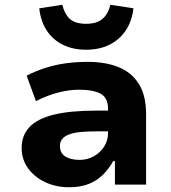

<svg xmlns="http://www.w3.org/2000/svg" viewBox="-20 -776 718 807"><path d="M271 11Q214 11 168.5 -11Q123 -33 97 -70Q71 -107 71 -154Q71 -207 104 -242Q137 -277 206 -294Q275 -311 382 -311H455V-224H393Q353 -224 323 -221.5Q293 -219 273 -212Q253 -205 242.5 -193Q232 -181 232 -162Q232 -132 255 -118Q278 -104 315 -104Q347 -104 374 -119Q401 -134 417.5 -159.5Q434 -185 434 -217V-319Q434 -365 403 -382Q372 -399 313 -399Q273 -399 228 -388Q183 -377 131 -351L92 -458Q131 -478 172 -491Q213 -504 257 -510Q301 -516 348 -516Q423 -516 478 -494Q533 -472 563.5 -423.5Q594 -375 594 -296V0H463V-99H456Q438 -67 413 -42Q388 -17 353.5 -3Q319 11 271 11ZM342 -567Q287 -567 245 -587.5Q203 -608 177 -647Q151 -686 145 -741L242 -756Q251 -717 273.5 -696.5Q296 -676 342 -676Q386 -676 410 -696Q434 -716 444 -756L541 -741Q534 -685 507.5 -646.5Q481 -608 439 -587.5Q397 -567 342 -567Z"/></svg>

Font: Nunito Sans 6pt ExtraBold
Style: Regular
Weight: 800
Version: Version 3.101;gftools[0.9.27]